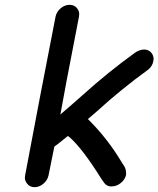

<svg xmlns="http://www.w3.org/2000/svg" viewBox="-20 -764 656 795"><path d="M123 11Q103 11 92 -4Q83 -15 83 -28Q83 -33 84 -38Q146 -368 210 -695Q214 -715 231 -729.5Q248 -744 268 -744Q288 -744 299 -730Q308 -719 308 -705Q308 -700 307 -695Q243 -366 230 -290Q277 -330 323 -371Q426 -464 538 -545Q556 -558 576 -559Q596 -559 607 -545Q616 -534 616 -519Q616 -515 615 -511Q611 -490 594 -476Q482 -395 379 -301L344 -271Q425 -191 484 -92L495 -75Q502 -62 502 -47V-40Q498 -21 480.5 -6.5Q463 8 441 8Q423 8 412 -6L400 -23Q322 -148 269 -195L261 -201Q207 -157 205 -157L181 -38Q177 -18 160 -3.5Q143 11 123 11Z"/></svg>

Font: Bad Comic
Style: Italic
Weight: 400
Italic angle: -11°
Designer: GGBotNet
Foundry: GGBotNet
Version: 0.95